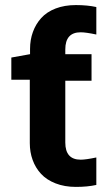

<svg xmlns="http://www.w3.org/2000/svg" viewBox="-20 -731 426 761"><path d="M98.1 -164.1V-415H24.9V-502.9L98.1 -516.1H99.1V-537.1Q99.1 -573.2 110.4 -604.2Q121.6 -635.3 143.3 -659.4Q165 -683.6 200.4 -697.3Q235.8 -710.9 280.8 -710.9Q326.7 -710.9 361.8 -703.1V-594.2Q320.3 -603 299.8 -603Q238.8 -603 238.8 -535.2V-516.1H342.8V-411.1H238.8V-166Q238.8 -98.1 299.8 -98.1Q320.3 -98.1 361.8 -106.9V2Q326.7 9.8 280.8 9.8Q235.8 9.8 200.2 -4.2Q164.6 -18.1 142.6 -42Q120.6 -65.9 109.4 -96.9Q98.1 -127.9 98.1 -164.1Z"/></svg>

Font: LT Superior
Style: Bold
Weight: 400
Designer: Daniel Lyons
Foundry: LyonsType
Version: Version 1.000